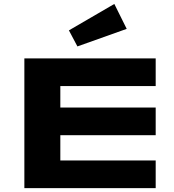

<svg xmlns="http://www.w3.org/2000/svg" viewBox="-20 -973 901 993"><path d="M106 0V-670.9H785.2V-527.8H292V-417H785.2V-273.9H292V-143.1H785.2V0ZM635.3 -823.7 380.4 -732.9 336.4 -815.9 571.3 -952.6Z"/></svg>

Font: REH Gaming
Style: Gaming
Weight: 700
Designer: Astigmatic (AOETI)
Foundry: Astigmatic (AOETI)
Version: Version 1.001 2011